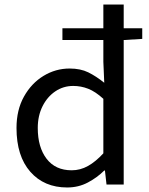

<svg xmlns="http://www.w3.org/2000/svg" viewBox="-20 -816 660 849"><path d="M277 13Q175 13 114 -56.5Q53 -126 53 -250Q53 -330 86 -389Q119 -448 172.5 -480.5Q226 -513 288 -513Q336 -513 370.5 -496Q405 -479 441 -450L437 -543V-639H256V-691H437V-796H527V-691H609V-644L527 -639V0H451L444 -62H441Q410 -31 368.5 -9Q327 13 277 13ZM297 -63Q335 -63 369 -82Q403 -101 437 -138V-379Q402 -411 370 -423.5Q338 -436 304 -436Q260 -436 224.5 -412Q189 -388 168 -346Q147 -304 147 -250Q147 -165 186 -114Q225 -63 297 -63Z"/></svg>

Font: Chiron Sans HK TT
Style: Regular
Weight: 400
Designer: Ryoko NISHIZUKA 西塚涼子 (kana, bopomofo & ideographs); Paul D. Hunt (Latin, Greek & Cyrillic); Sandoll Communications 산돌커뮤니
Foundry: Adobe
Version: Version 2.022;hotconv 1.0.109;makeotfexe 2.5.65596